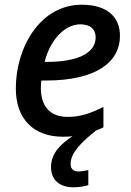

<svg xmlns="http://www.w3.org/2000/svg" viewBox="-20 -569 556 813"><path d="M247 10C262 10 275 9 287 8C234 43 196 81 196 139C196 195 235 224 290 224C313 224 335 221 354 215V151C340 154 326 157 311 157C291 157 279 146 279 125C279 76 329 30 386 -16C397 -20 407 -25 418 -30V-116C361 -88 319 -74 267 -74C191 -74 153 -120 153 -196C153 -205 154 -217 155 -228H174C392 -228 488 -309 488 -417C488 -498 433 -549 326 -549C150 -549 47 -368 47 -195C47 -65 122 10 247 10ZM180 -307H169C194 -406 258 -466 320 -466C364 -466 385 -444 385 -411C385 -339 298 -307 180 -307Z"/></svg>

Font: Noto Sans Medium
Style: Italic
Weight: 500
Italic angle: -12°
Designer: Monotype Design Team
Foundry: Monotype Imaging Inc.
Version: Version 2.013